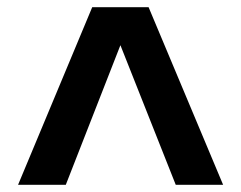

<svg xmlns="http://www.w3.org/2000/svg" viewBox="-20 -717 667 531"><path d="M235 -697H391L597 -206H466L313 -592L162 -206H30Z"/></svg>

Font: Hanken Grotesk
Style: Bold
Weight: 700
Designer: Alfredo Marco Pradil
Foundry: Hanken Design Co.
Version: Version 3.014